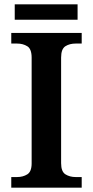

<svg xmlns="http://www.w3.org/2000/svg" viewBox="-20 -866 428 886"><path d="M32 0V-49H59Q86 -49 106 -61.5Q126 -74 126 -112V-600Q126 -640 106 -652.5Q86 -665 59 -665H32V-714H357V-665H329Q301 -665 281.5 -652.5Q262 -640 262 -600V-113Q262 -74 282 -61.5Q302 -49 329 -49H357V0ZM48 -775V-846H338V-775Z"/></svg>

Font: Noto Serif Telugu SemiBold
Style: Regular
Weight: 600
Designer: Jelle Bosma - Monotype Design Team
Foundry: Monotype Imaging Inc.
Version: Version 2.005; ttfautohint (v1.8.4.7-5d5b)